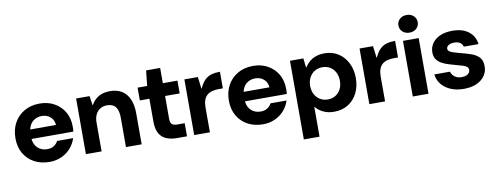

<svg xmlns="http://www.w3.org/2000/svg" viewBox="-71 -1097 4365 1685"><g transform="rotate(-10 2111.5 -254.5)"><path d="M292 12Q215 12 156 -20Q97 -52 64 -109.5Q31 -167 31 -243Q31 -321 63.5 -380.5Q96 -440 155 -474Q214 -508 292 -508Q366 -508 423 -476Q480 -444 512 -388.5Q544 -333 544 -262Q544 -252 544 -239.5Q544 -227 542 -214H131V-298H402Q399 -343 368.5 -370Q338 -397 292 -397Q258 -397 230 -381.5Q202 -366 185.5 -335.5Q169 -305 169 -257V-228Q169 -190 184.5 -161.5Q200 -133 227.5 -117.5Q255 -102 291 -102Q326 -102 350 -117.5Q374 -133 387 -158H530Q515 -110 481.5 -71.5Q448 -33 399.5 -10.5Q351 12 292 12Z M616 0V-496H736L748 -414H751Q775 -458 816.5 -483Q858 -508 919 -508Q981 -508 1024 -481.5Q1067 -455 1090 -403.5Q1113 -352 1113 -277V0H973V-264Q973 -325 949 -357.5Q925 -390 871 -390Q838 -390 811.5 -374Q785 -358 770.5 -328Q756 -298 756 -256V0Z M1427 0Q1374 0 1333.5 -17Q1293 -34 1271 -73Q1249 -112 1249 -179V-382H1164V-496H1249L1264 -632H1389V-496H1519V-382H1389V-178Q1389 -144 1403.5 -130.5Q1418 -117 1453 -117H1517V0Z M1581 0V-496H1701L1714 -391H1717Q1738 -438 1764 -463.5Q1790 -489 1824 -498.5Q1858 -508 1900 -508V-360H1862Q1829 -360 1802.5 -352.5Q1776 -345 1758 -329Q1740 -313 1730.5 -286.5Q1721 -260 1721 -222V0Z M2194 12Q2117 12 2058 -20Q1999 -52 1966 -109.5Q1933 -167 1933 -243Q1933 -321 1965.5 -380.5Q1998 -440 2057 -474Q2116 -508 2194 -508Q2268 -508 2325 -476Q2382 -444 2414 -388.5Q2446 -333 2446 -262Q2446 -252 2446 -239.5Q2446 -227 2444 -214H2033V-298H2304Q2301 -343 2270.5 -370Q2240 -397 2194 -397Q2160 -397 2132 -381.5Q2104 -366 2087.5 -335.5Q2071 -305 2071 -257V-228Q2071 -190 2086.5 -161.5Q2102 -133 2129.5 -117.5Q2157 -102 2193 -102Q2228 -102 2252 -117.5Q2276 -133 2289 -158H2432Q2417 -110 2383.5 -71.5Q2350 -33 2301.5 -10.5Q2253 12 2194 12Z M2522 205V-496H2641L2651 -414H2654Q2672 -443 2697 -464Q2722 -485 2755.5 -496.5Q2789 -508 2830 -508Q2900 -508 2952.5 -474.5Q3005 -441 3035 -382Q3065 -323 3065 -248Q3065 -172 3035.5 -113.5Q3006 -55 2952.5 -21.5Q2899 12 2827 12Q2771 12 2729 -9Q2687 -30 2662 -63V205ZM2791 -104Q2831 -104 2860.5 -122.5Q2890 -141 2906.5 -173Q2923 -205 2923 -247Q2923 -290 2906.5 -322Q2890 -354 2860.5 -372.5Q2831 -391 2791 -391Q2752 -391 2722 -372.5Q2692 -354 2675 -322Q2658 -290 2658 -248Q2658 -205 2675 -173Q2692 -141 2722 -122.5Q2752 -104 2791 -104Z M3142 0V-496H3262L3275 -391H3278Q3299 -438 3325 -463.5Q3351 -489 3385 -498.5Q3419 -508 3461 -508V-360H3423Q3390 -360 3363.5 -352.5Q3337 -345 3319 -329Q3301 -313 3291.5 -286.5Q3282 -260 3282 -222V0Z M3529 0V-496H3669V0ZM3599 -557Q3561 -557 3537 -579.5Q3513 -602 3513 -636Q3513 -669 3537 -691.5Q3561 -714 3599 -714Q3637 -714 3661 -691.5Q3685 -669 3685 -635Q3685 -602 3661 -579.5Q3637 -557 3599 -557Z M3984 12Q3917 12 3866 -10Q3815 -32 3784.5 -70.5Q3754 -109 3749 -158H3888Q3893 -141 3904.5 -126Q3916 -111 3935.5 -102Q3955 -93 3981 -93Q4008 -93 4024.5 -100Q4041 -107 4049 -119Q4057 -131 4057 -143Q4057 -162 4045 -172Q4033 -182 4010 -189.5Q3987 -197 3955 -205Q3923 -214 3889 -224Q3855 -234 3827 -249.5Q3799 -265 3782 -289.5Q3765 -314 3765 -351Q3765 -395 3789 -430.5Q3813 -466 3859 -487Q3905 -508 3970 -508Q4060 -508 4114 -466.5Q4168 -425 4177 -353H4046Q4040 -377 4020.5 -390Q4001 -403 3969 -403Q3936 -403 3917.5 -390.5Q3899 -378 3899 -360Q3899 -346 3911.5 -336.5Q3924 -327 3947 -320Q3970 -313 4002 -304Q4056 -291 4100 -275.5Q4144 -260 4170 -232.5Q4196 -205 4196 -153Q4197 -106 4171 -68.5Q4145 -31 4097.5 -9.5Q4050 12 3984 12Z"/></g></svg>

Font: DM Sans 9pt 36pt ExtraBold
Style: Regular
Weight: 800
Version: Version 4.004;gftools[0.9.30]